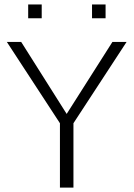

<svg xmlns="http://www.w3.org/2000/svg" viewBox="-20 -850 605 870"><path d="M251.6 0V-291.6L11 -660H76L282.1 -333.8L489.4 -660H553.6L312.8 -291.6V0ZM107.7 -767.3V-829.9H169V-767.3ZM397 -767.3V-829.9H458.4V-767.3Z"/></svg>

Font: Panamera Thin
Style: Regular
Weight: 100
Designer: Bastien Sozeau
Foundry: NBR — Bastien Sozeau
Version: Version 3.003;gftools[0.9.33]